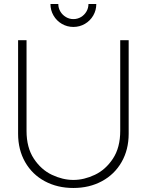

<svg xmlns="http://www.w3.org/2000/svg" viewBox="-20 -920 730 955"><path d="M345 -786Q314 -786 287.8 -801.2Q261.5 -816.5 246.2 -842.8Q231 -869 231 -900H270Q270 -880 280.2 -862.8Q290.5 -845.5 307.8 -835.2Q325 -825 345 -825Q365.5 -825 382.8 -835.2Q400 -845.5 410 -862.8Q420 -880 420 -900H459Q459 -869 443.8 -842.8Q428.5 -816.5 402.2 -801.2Q376 -786 345 -786ZM345 15Q265.5 15 203 -18.5Q140.5 -52 105.2 -113.5Q70 -175 70 -255V-720H112V-269Q112 -186 148.2 -131Q184.5 -76 238.2 -50.5Q292 -25 345 -25Q398 -25 451.8 -50.5Q505.5 -76 541.8 -131Q578 -186 578 -269V-720H620V-255Q620 -175.5 584.8 -114Q549.5 -52.5 487 -18.8Q424.5 15 345 15Z"/></svg>

Font: Hauora
Style: Regular
Weight: 400
Designer: Wayne Shih
Foundry: WCYS
Version: Version 1.001